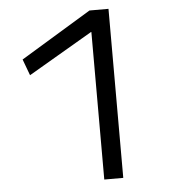

<svg xmlns="http://www.w3.org/2000/svg" viewBox="-52 -778 738 826"><g transform="rotate(-5 316.5 -365.0)"><path d="M365 0V-637H363L86 -475L60 -545L365 -730H447V0Z"/></g></svg>

Font: M PLUS 1 Thin
Style: Regular
Weight: 400
Version: Version 1.001